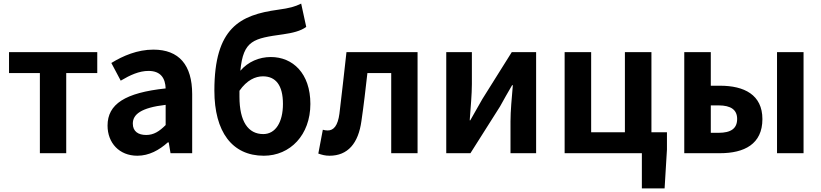

<svg xmlns="http://www.w3.org/2000/svg" viewBox="-20 -849 4552 1064"><path d="M201 0H347V-444H519V-560H30V-444H201Z M741 14C806 14 862 -17 910 -60H915L925 0H1045V-327C1045 -489 972 -574 830 -574C742 -574 662 -540 597 -500L649 -402C701 -433 751 -456 803 -456C872 -456 896 -414 898 -359C673 -335 576 -272 576 -153C576 -57 641 14 741 14ZM790 -101C747 -101 716 -120 716 -164C716 -215 761 -252 898 -268V-156C863 -121 832 -101 790 -101Z M1442 14C1588 14 1700 -101 1700 -273C1700 -443 1602 -533 1481 -533C1416 -533 1355 -507 1312 -457C1328 -627 1386 -636 1550 -659C1599 -666 1647 -677 1677 -700L1649 -829C1614 -812 1586 -804 1520 -795C1310 -766 1168 -695 1168 -347C1168 -119 1266 14 1442 14ZM1307 -346C1348 -405 1395 -426 1437 -426C1507 -426 1548 -378 1548 -273C1548 -172 1507 -106 1439 -106C1355 -106 1307 -176 1307 -313Z M1806 14C1907 14 1966 -54 1983 -179C1996 -267 2006 -356 2016 -444H2148V0H2294V-560H1900C1887 -446 1875 -332 1861 -219C1852 -152 1829 -126 1796 -126C1785 -126 1777 -128 1769 -130L1744 2C1764 9 1782 14 1806 14Z M2453 0H2587L2751 -259C2769 -291 2798 -344 2818 -377H2822C2816 -307 2809 -233 2809 -176V0H2951V-560H2816L2653 -300C2635 -268 2605 -216 2586 -182H2583C2588 -252 2595 -327 2595 -383V-560H2453Z M3537 195H3663L3676 -20V-116H3590V-560H3443V-116H3256V-560H3109V0H3537Z M3772 0H3970C4104 0 4205 -50 4205 -189C4205 -324 4104 -374 3970 -374H3919V-560H3772ZM3919 -113V-265H3962C4031 -265 4065 -240 4065 -190C4065 -137 4031 -113 3962 -113ZM4286 0H4433V-560H4286Z"/></svg>

Font: Source Han Sans KR
Style: Bold
Weight: 700
Designer: Ryoko NISHIZUKA 西塚涼子 (kana, bopomofo & ideographs); Paul D. Hunt (Latin, Greek & Cyrillic); Sandoll Communications 산돌커뮤니
Foundry: Adobe
Version: Version 2.004;hotconv 1.0.118;makeotfexe 2.5.65603